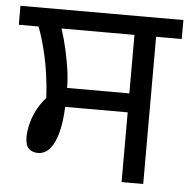

<svg xmlns="http://www.w3.org/2000/svg" viewBox="-55 -669 705 716"><g transform="rotate(5 298.0 -311.0)"><path d="M426 0V-261H192Q190 -206 179.5 -165.5Q169 -125 150.5 -103Q132 -81 105 -81Q85 -81 71.5 -93Q58 -105 58 -139Q58 -154 63 -178.5Q68 -203 81.5 -232Q95 -261 119 -288Q117 -331 110.5 -376.5Q104 -422 93 -466.5Q82 -511 67 -551H-7V-622H603V-551H507V0ZM193 -332H426V-551H153Q166 -511 174.5 -472.5Q183 -434 188 -399Q193 -364 193 -332Z"/></g></svg>

Font: ugurmukhi05
Style: Book
Weight: 400
Designer: Jelle Bosma - Monotype Design Team
Foundry: Monotype Imaging Inc.
Version: Version 2.003